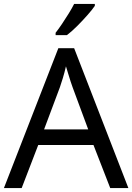

<svg xmlns="http://www.w3.org/2000/svg" viewBox="-20 -964 679 984"><path d="M545 0 459 -221H176L91 0H0L279 -717H360L638 0ZM352 -517Q349 -525 342 -546Q335 -567 328.5 -589.5Q322 -612 318 -624Q311 -593 302 -563.5Q293 -534 287 -517L206 -301H432ZM466 -934Q454 -916 429 -887.5Q404 -859 375.5 -830.5Q347 -802 323 -784H265V-796Q280 -815 297.5 -841Q315 -867 332 -894.5Q349 -922 360 -944H466Z"/></svg>

Font: Go Noto Kurrent-Regular
Style: Regular
Weight: 400
Designer: Monotype Design Team
Foundry: Monotype Imaging Inc.
Version: Version 2.012; ttfautohint (v1.8.4.7-5d5b)